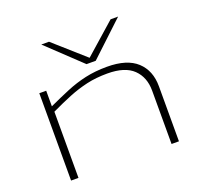

<svg xmlns="http://www.w3.org/2000/svg" viewBox="-134 -945 1161 1099"><g transform="rotate(-20 446.5 -395.0)"><path d="M118 0V-532H160V-437Q225 -467 282.5 -491Q340 -515 400.5 -528.5Q461 -542 533 -542Q655 -542 715 -486.5Q775 -431 775 -335V0H730V-325Q730 -407 679.5 -456Q629 -505 522 -505Q453 -505 396 -492Q339 -479 283.5 -456.5Q228 -434 163 -403V0ZM692 -790 485 -596H429L224 -790H271L458 -624L646 -790Z"/></g></svg>

Font: Georama ExtraExtended ExtraLight
Style: Regular
Weight: 200
Width: 8
Designer: Jean-Baptiste Levee
Foundry: Production Type
Version: Version 1.000